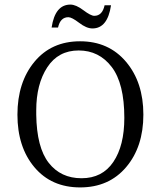

<svg xmlns="http://www.w3.org/2000/svg" viewBox="-20 -902 699 837"><path d="M287 -882Q311 -882 343.5 -857.5Q376 -833 391 -833Q426 -833 436 -879H464Q449 -778 383 -778Q357 -778 325 -802.5Q293 -827 278 -827Q243 -827 233 -782H205Q220 -882 287 -882ZM138 -421Q138 -411 138 -402Q140 -259 192.5 -192Q245 -125 335.5 -125Q426 -125 474 -196Q522 -267 522 -388Q522 -538 467 -610Q412 -682 323 -682Q234 -682 186 -608.5Q138 -535 138 -421ZM605 -402.5Q605 -262 530 -173.5Q455 -85 329.5 -85Q204 -85 130 -173Q56 -261 56 -402Q56 -543 130 -632.5Q204 -722 329 -722Q454 -722 529.5 -632.5Q605 -543 605 -402.5Z"/></svg>

Font: Halant
Style: Regular
Weight: 400
Designer: Hitesh Malaviya (Devanagari), Satya Rajpurohit (Latin)
Foundry: Indian Type Foundry
Version: Version 1.100;PS 1.0;hotconv 1.0.78;makeotf.lib2.5.61930; tt